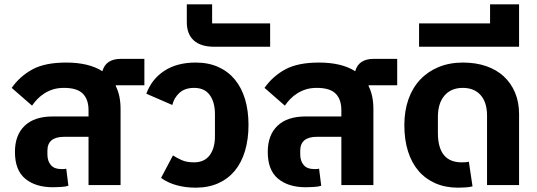

<svg xmlns="http://www.w3.org/2000/svg" viewBox="-20 -855 2481 887"><path d="M224 10Q144 10 96.5 -29.5Q49 -69 49 -153Q49 -231 94 -274Q139 -317 224 -317H389V-346Q389 -396 362.5 -422.5Q336 -449 276 -449Q247 -449 225 -442Q203 -435 185 -423.5Q167 -412 153 -397.5Q139 -383 128 -367L34 -449Q72 -503 130 -534.5Q188 -566 286 -566Q390 -566 453 -526Q461 -555 482.5 -569Q504 -583 537 -583H647V-461H515V-457Q537 -414 537 -351V0H389V-223H277Q199 -223 199 -159V-142Q199 -111 215 -92.5Q231 -74 262 -74Q268 -74 274 -74Q280 -74 286 -76L296 3Q291 5 282.5 6.5Q274 8 263.5 8.5Q253 9 242.5 9.5Q232 10 224 10Z M884 12Q838 12 797 1Q756 -10 724 -33L779 -137Q796 -126 819 -115.5Q842 -105 876 -105Q924 -105 948.5 -137.5Q973 -170 973 -225V-328Q973 -383 949 -416Q925 -449 877 -449Q834 -449 809 -426Q784 -403 776 -370L656 -422Q681 -490 739.5 -528Q798 -566 884 -566Q943 -566 988.5 -545.5Q1034 -525 1065 -487.5Q1096 -450 1112 -397Q1128 -344 1128 -278Q1128 -212 1112 -158Q1096 -104 1065 -66.5Q1034 -29 988.5 -8.5Q943 12 884 12Z M970 -639Q908 -639 875.5 -668Q843 -697 843 -753V-835H960V-747H1228V-639Z M1392 10Q1312 10 1264.5 -29.5Q1217 -69 1217 -153Q1217 -231 1262 -274Q1307 -317 1392 -317H1557V-346Q1557 -396 1530.5 -422.5Q1504 -449 1444 -449Q1415 -449 1393 -442Q1371 -435 1353 -423.5Q1335 -412 1321 -397.5Q1307 -383 1296 -367L1202 -449Q1240 -503 1298 -534.5Q1356 -566 1454 -566Q1558 -566 1621 -526Q1629 -555 1650.5 -569Q1672 -583 1705 -583H1815V-461H1683V-457Q1705 -414 1705 -351V0H1557V-223H1445Q1367 -223 1367 -159V-142Q1367 -111 1383 -92.5Q1399 -74 1430 -74Q1436 -74 1442 -74Q1448 -74 1454 -76L1464 3Q1459 5 1450.5 6.5Q1442 8 1431.5 8.5Q1421 9 1410.5 9.5Q1400 10 1392 10Z M2096 12Q2038 12 1992 -8Q1946 -28 1914 -65Q1882 -102 1865 -155.5Q1848 -209 1848 -277Q1848 -343 1867 -396.5Q1886 -450 1921.5 -487.5Q1957 -525 2007 -545.5Q2057 -566 2119 -566Q2178 -566 2226 -549.5Q2274 -533 2307.5 -502Q2341 -471 2359.5 -427Q2378 -383 2378 -328V0H2230V-321Q2230 -382 2200.5 -415.5Q2171 -449 2118 -449Q2064 -449 2033.5 -413.5Q2003 -378 2003 -315V-241Q2003 -105 2113 -105Q2123 -105 2130.5 -105.5Q2138 -106 2146 -108L2163 6Q2148 10 2128 11Q2108 12 2096 12Z M1916 -747H2244V-835H2378V-639H1916Z"/></svg>

Font: IBM Plex Thai
Style: Bold
Weight: 700
Designer: Mike Abbink, Paul van der Laan, Pieter van Rosmalen, Ben Mitchell, Mark Frömberg
Foundry: Bold Monday
Version: Version 1.0